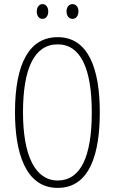

<svg xmlns="http://www.w3.org/2000/svg" viewBox="-20 -905 559 935"><path d="M159 -849C159 -828 170 -813 187 -813C203 -813 215 -827 215 -849C215 -871 203 -885 187 -885C170 -885 159 -869 159 -849ZM304 -850C304 -828 316 -813 333 -813C350 -813 362 -828 362 -850C362 -872 349 -885 333 -885C316 -885 304 -870 304 -850ZM466 -358C466 -569 411 -724 261 -724C126 -724 53 -602 53 -358C53 -170 100 10 261 10C420 10 466 -162 466 -358ZM92 -358C92 -569 146 -689 261 -689C372 -689 427 -572 427 -358C427 -141 372 -26 261 -26C152 -26 92 -146 92 -358Z"/></svg>

Font: Noto Sans Telugu ExtraCondensed ExtraLight
Style: Regular
Weight: 200
Width: 2
Designer: Jelle Bosma - Monotype Design Team
Foundry: Monotype Imaging Inc.
Version: Version 2.005